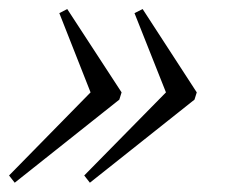

<svg xmlns="http://www.w3.org/2000/svg" viewBox="-26 -429 496 424"><path d="M237.5 -209 6.5 -25.5 -6 -41.5 174 -225 105 -400 122.5 -409 242.5 -225ZM403.5 -209 172.5 -25.5 160 -41.5 340.5 -225 271 -400 289 -409 408.5 -225Z"/></svg>

Font: Newsreader Text Light
Style: Italic
Weight: 300
Italic angle: -17°
Designer: Hugues Gentile
Foundry: Production Type
Version: Version 1.001